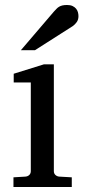

<svg xmlns="http://www.w3.org/2000/svg" viewBox="-20 -753 343 773"><path d="M34.2 0V-39.1L83 -42Q92.3 -43 98.1 -48.8Q104 -54.7 104 -64V-420.9H35.2V-456.1L157.2 -494.1H196.8V-64Q196.8 -54.7 202.9 -48.8Q209 -43 217.8 -42L269 -39.1V0ZM295.9 -688Q295.9 -674.3 289.3 -664.6Q282.7 -654.8 272.9 -647.9L120.6 -550.8H64L196.8 -706.1Q202.6 -712.4 207.5 -717.5Q212.4 -722.7 218.3 -726.1Q224.1 -729.5 231.7 -731.2Q239.3 -732.9 250 -732.9Q263.2 -732.9 272 -728.8Q280.8 -724.6 286.1 -718.3Q291.5 -711.9 293.7 -703.9Q295.9 -695.8 295.9 -688Z"/></svg>

Font: BabelStone Ogham Lithic
Style: Regular
Weight: 400
Designer: Andrew West
Foundry: BabelStone
Version: Version 1.02 March 14, 2022